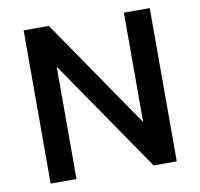

<svg xmlns="http://www.w3.org/2000/svg" viewBox="-80 -807 929 892"><g transform="rotate(-10 384.5 -361.5)"><path d="M561 -723V-207L207 -723H88V0H210V-530L574 0H683V-723Z"/></g></svg>

Font: United Sans SemiBold
Style: Regular
Weight: 600
Designer: Pablo Impallari, Rodrigo Fuenzalida (Modified by Dan O. Williams)
Version: Version 1.000;PS 001.000;hotconv 1.0.88;makeotf.lib2.5.64775